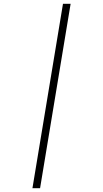

<svg xmlns="http://www.w3.org/2000/svg" viewBox="-20 -843 540 1006"><path d="M150 143 310 -823H350L190 143Z"/></svg>

Font: Iosevka Extralight
Style: Italic
Weight: 200
Italic angle: -9°
Monospace: yes
Designer: Belleve Invis
Foundry: Belleve Invis
Version: Version 32.5.0; ttfautohint (v1.8.4)